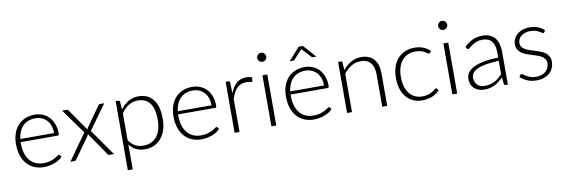

<svg xmlns="http://www.w3.org/2000/svg" viewBox="-60 -1191 5428 1845"><g transform="rotate(-10 2654.0 -269.0)"><path d="M431 -299Q431 -339 419.8 -370.8Q408.5 -402.5 388 -424.5Q367.5 -446.5 339.2 -458.2Q311 -470 277 -470Q238.5 -470 208 -458Q177.5 -446 155.2 -423.5Q133 -401 119.5 -369.5Q106 -338 101.5 -299ZM99 -268.5V-259Q99 -203 112 -160.5Q125 -118 149 -89.2Q173 -60.5 207 -46Q241 -31.5 283 -31.5Q320.5 -31.5 348 -39.8Q375.5 -48 394.2 -58.2Q413 -68.5 424 -76.8Q435 -85 440 -85Q446.5 -85 450 -80L463 -64Q451 -49 431.2 -36Q411.5 -23 387.2 -13.8Q363 -4.5 335.2 1Q307.5 6.5 279.5 6.5Q228.5 6.5 186.5 -11.2Q144.5 -29 114.5 -63Q84.5 -97 68.2 -146.2Q52 -195.5 52 -259Q52 -312.5 67.2 -357.8Q82.5 -403 111.2 -435.8Q140 -468.5 181.8 -487Q223.5 -505.5 276.5 -505.5Q318.5 -505.5 354.5 -491Q390.5 -476.5 417 -448.8Q443.5 -421 458.8 -380.5Q474 -340 474 -287.5Q474 -276.5 471 -272.5Q468 -268.5 461 -268.5Z M963 0H917.5Q910.5 0 906.5 -4.2Q902.5 -8.5 900 -12.5L749 -233Q747 -224 741.5 -215.5L597.5 -12.5Q594 -8 590.2 -4Q586.5 0 580.5 0H537.5L718.5 -254.5L544.5 -497.5H590Q597 -497.5 600.5 -494.5Q604 -491.5 606.5 -487.5L752.5 -277Q753.5 -281 755.8 -285.5Q758 -290 760.5 -294.5L897 -487Q900 -491.5 903.5 -494.5Q907 -497.5 912.5 -497.5H956L782.5 -257.5Z M1115 -108.5Q1129.5 -87 1145.2 -72.2Q1161 -57.5 1178.5 -48.2Q1196 -39 1215.8 -35Q1235.5 -31 1257.5 -31Q1301.5 -31 1334.5 -47Q1367.5 -63 1389.8 -92.2Q1412 -121.5 1423.2 -162.2Q1434.5 -203 1434.5 -252Q1434.5 -363 1393.5 -415.2Q1352.5 -467.5 1276 -467.5Q1226.5 -467.5 1186.5 -442Q1146.5 -416.5 1115 -371ZM1113 -408Q1146 -453 1190.2 -479.5Q1234.5 -506 1289.5 -506Q1381 -506 1432.2 -442.5Q1483.5 -379 1483.5 -252Q1483.5 -197.5 1469.2 -150.2Q1455 -103 1427.2 -68.2Q1399.5 -33.5 1359.2 -13.5Q1319 6.5 1266.5 6.5Q1216 6.5 1179 -12Q1142 -30.5 1115 -66.5V176H1067V-497.5H1093.5Q1106 -497.5 1108 -485Z M1967.5 -299Q1967.5 -339 1956.2 -370.8Q1945 -402.5 1924.5 -424.5Q1904 -446.5 1875.8 -458.2Q1847.5 -470 1813.5 -470Q1775 -470 1744.5 -458Q1714 -446 1691.8 -423.5Q1669.5 -401 1656 -369.5Q1642.5 -338 1638 -299ZM1635.5 -268.5V-259Q1635.5 -203 1648.5 -160.5Q1661.5 -118 1685.5 -89.2Q1709.5 -60.5 1743.5 -46Q1777.5 -31.5 1819.5 -31.5Q1857 -31.5 1884.5 -39.8Q1912 -48 1930.8 -58.2Q1949.5 -68.5 1960.5 -76.8Q1971.5 -85 1976.5 -85Q1983 -85 1986.5 -80L1999.5 -64Q1987.5 -49 1967.8 -36Q1948 -23 1923.8 -13.8Q1899.5 -4.5 1871.8 1Q1844 6.5 1816 6.5Q1765 6.5 1723 -11.2Q1681 -29 1651 -63Q1621 -97 1604.8 -146.2Q1588.5 -195.5 1588.5 -259Q1588.5 -312.5 1603.8 -357.8Q1619 -403 1647.8 -435.8Q1676.5 -468.5 1718.2 -487Q1760 -505.5 1813 -505.5Q1855 -505.5 1891 -491Q1927 -476.5 1953.5 -448.8Q1980 -421 1995.2 -380.5Q2010.5 -340 2010.5 -287.5Q2010.5 -276.5 2007.5 -272.5Q2004.5 -268.5 1997.5 -268.5Z M2185.5 -377.5Q2197 -408 2211.8 -431.8Q2226.5 -455.5 2245.8 -472Q2265 -488.5 2288.8 -497.2Q2312.5 -506 2341.5 -506Q2357 -506 2372 -503.2Q2387 -500.5 2398.5 -493.5L2394.5 -460.5Q2392 -452.5 2385 -452.5Q2379 -452.5 2366.8 -456Q2354.5 -459.5 2334.5 -459.5Q2305.5 -459.5 2283.2 -450.8Q2261 -442 2243.2 -424.5Q2225.5 -407 2212.2 -381.2Q2199 -355.5 2188 -322V0H2140V-497.5H2165.5Q2174 -497.5 2177.5 -494Q2181 -490.5 2182 -482Z M2546.5 -497.5V0H2499V-497.5ZM2567 -669Q2567 -660 2563.2 -652.2Q2559.5 -644.5 2553.5 -638.5Q2547.5 -632.5 2539.5 -629Q2531.5 -625.5 2522.5 -625.5Q2513.5 -625.5 2505.5 -629Q2497.5 -632.5 2491.5 -638.5Q2485.5 -644.5 2482 -652.2Q2478.5 -660 2478.5 -669Q2478.5 -678 2482 -686.2Q2485.5 -694.5 2491.5 -700.5Q2497.5 -706.5 2505.5 -710Q2513.5 -713.5 2522.5 -713.5Q2531.5 -713.5 2539.5 -710Q2547.5 -706.5 2553.5 -700.5Q2559.5 -694.5 2563.2 -686.2Q2567 -678 2567 -669Z M3065 -299Q3065 -339 3053.8 -370.8Q3042.5 -402.5 3022 -424.5Q3001.5 -446.5 2973.2 -458.2Q2945 -470 2911 -470Q2872.5 -470 2842 -458Q2811.5 -446 2789.2 -423.5Q2767 -401 2753.5 -369.5Q2740 -338 2735.5 -299ZM2733 -268.5V-259Q2733 -203 2746 -160.5Q2759 -118 2783 -89.2Q2807 -60.5 2841 -46Q2875 -31.5 2917 -31.5Q2954.5 -31.5 2982 -39.8Q3009.5 -48 3028.2 -58.2Q3047 -68.5 3058 -76.8Q3069 -85 3074 -85Q3080.5 -85 3084 -80L3097 -64Q3085 -49 3065.2 -36Q3045.5 -23 3021.2 -13.8Q2997 -4.5 2969.2 1Q2941.5 6.5 2913.5 6.5Q2862.5 6.5 2820.5 -11.2Q2778.5 -29 2748.5 -63Q2718.5 -97 2702.2 -146.2Q2686 -195.5 2686 -259Q2686 -312.5 2701.2 -357.8Q2716.5 -403 2745.2 -435.8Q2774 -468.5 2815.8 -487Q2857.5 -505.5 2910.5 -505.5Q2952.5 -505.5 2988.5 -491Q3024.5 -476.5 3051 -448.8Q3077.5 -421 3092.8 -380.5Q3108 -340 3108 -287.5Q3108 -276.5 3105 -272.5Q3102 -268.5 3095 -268.5ZM3040.5 -584.5H3008Q3000.5 -584.5 2993.5 -591.5L2916.5 -674.5Q2915 -676 2913.8 -677.5Q2912.5 -679 2911 -681Q2909.5 -679 2908.2 -677.5Q2907 -676 2905.5 -674.5L2828.5 -591.5Q2825.5 -588.5 2821.8 -586.5Q2818 -584.5 2814 -584.5H2780.5L2889 -707.5H2931.5Z M3283 -410.5Q3317.5 -453.5 3362.8 -479.5Q3408 -505.5 3463.5 -505.5Q3504.5 -505.5 3535.8 -492.5Q3567 -479.5 3587.5 -455Q3608 -430.5 3618.5 -396Q3629 -361.5 3629 -318V0H3581V-318Q3581 -388 3549 -427.8Q3517 -467.5 3451.5 -467.5Q3403 -467.5 3360.8 -442.8Q3318.5 -418 3285.5 -374V0H3237.5V-497.5H3264Q3276.5 -497.5 3278.5 -485Z M4122 -431Q4119.5 -428.5 4117.2 -426.8Q4115 -425 4111 -425Q4106 -425 4097.5 -431.8Q4089 -438.5 4074.5 -446.5Q4060 -454.5 4038.2 -461.2Q4016.5 -468 3985.5 -468Q3942.5 -468 3909.2 -452.8Q3876 -437.5 3853 -409Q3830 -380.5 3818.2 -340Q3806.5 -299.5 3806.5 -249Q3806.5 -196.5 3818.8 -156Q3831 -115.5 3853.5 -87.8Q3876 -60 3908 -45.5Q3940 -31 3979 -31Q4015 -31 4039.2 -39.5Q4063.5 -48 4079.2 -58Q4095 -68 4104 -76.5Q4113 -85 4119 -85Q4125 -85 4129 -80L4141.5 -64Q4130 -49 4112.5 -36Q4095 -23 4073 -13.5Q4051 -4 4025.2 1.2Q3999.5 6.5 3971.5 6.5Q3924 6.5 3884.8 -10.8Q3845.5 -28 3817.2 -60.8Q3789 -93.5 3773.2 -141Q3757.5 -188.5 3757.5 -249Q3757.5 -306 3772.5 -353Q3787.5 -400 3816.5 -434Q3845.5 -468 3887.2 -486.8Q3929 -505.5 3983 -505.5Q4031.5 -505.5 4069 -490Q4106.5 -474.5 4134.5 -448Z M4312 -497.5V0H4264.5V-497.5ZM4332.5 -669Q4332.5 -660 4328.8 -652.2Q4325 -644.5 4319 -638.5Q4313 -632.5 4305 -629Q4297 -625.5 4288 -625.5Q4279 -625.5 4271 -629Q4263 -632.5 4257 -638.5Q4251 -644.5 4247.5 -652.2Q4244 -660 4244 -669Q4244 -678 4247.5 -686.2Q4251 -694.5 4257 -700.5Q4263 -706.5 4271 -710Q4279 -713.5 4288 -713.5Q4297 -713.5 4305 -710Q4313 -706.5 4319 -700.5Q4325 -694.5 4328.8 -686.2Q4332.5 -678 4332.5 -669Z M4760 -240.5Q4689 -238 4637.8 -229.2Q4586.5 -220.5 4553.2 -205.5Q4520 -190.5 4504 -169.8Q4488 -149 4488 -122.5Q4488 -97.5 4496.2 -79.2Q4504.5 -61 4518.2 -49.2Q4532 -37.5 4550 -32Q4568 -26.5 4587.5 -26.5Q4616.5 -26.5 4640.8 -32.8Q4665 -39 4685.8 -50.2Q4706.5 -61.5 4724.5 -77Q4742.5 -92.5 4760 -110.5ZM4467.5 -427Q4506.5 -466 4549.5 -486Q4592.5 -506 4647 -506Q4687 -506 4717 -493.2Q4747 -480.5 4766.8 -456.8Q4786.5 -433 4796.5 -399.2Q4806.5 -365.5 4806.5 -324V0H4787.5Q4772.5 0 4769 -14L4762 -78Q4741.5 -58 4721.2 -42Q4701 -26 4679 -15Q4657 -4 4631.5 2Q4606 8 4575.5 8Q4550 8 4526 0.5Q4502 -7 4483.2 -22.5Q4464.5 -38 4453.2 -62.2Q4442 -86.5 4442 -120.5Q4442 -152 4460 -179Q4478 -206 4516.5 -226Q4555 -246 4615.2 -258Q4675.5 -270 4760 -272V-324Q4760 -393 4730.2 -430.2Q4700.5 -467.5 4642 -467.5Q4606 -467.5 4580.8 -457.5Q4555.5 -447.5 4538 -435.5Q4520.5 -423.5 4509.5 -413.5Q4498.5 -403.5 4491 -403.5Q4485.5 -403.5 4482 -406Q4478.5 -408.5 4476 -412.5Z M5239 -436Q5235 -429 5227.5 -429Q5222 -429 5213.5 -435.2Q5205 -441.5 5190.8 -449.2Q5176.5 -457 5155.5 -463.2Q5134.5 -469.5 5104.5 -469.5Q5077.5 -469.5 5055.2 -461.8Q5033 -454 5017.2 -441Q5001.5 -428 4993 -410.8Q4984.5 -393.5 4984.5 -374.5Q4984.5 -351 4996.5 -335.5Q5008.5 -320 5027.8 -309Q5047 -298 5072 -290Q5097 -282 5122.8 -274Q5148.5 -266 5173.5 -256.2Q5198.5 -246.5 5217.8 -232Q5237 -217.5 5249 -196.5Q5261 -175.5 5261 -145.5Q5261 -113 5249.5 -85Q5238 -57 5215.8 -36.5Q5193.5 -16 5161 -4Q5128.5 8 5086.5 8Q5034 8 4996 -8.8Q4958 -25.5 4928 -52.5L4939 -69.5Q4941.5 -73.5 4944.8 -75.5Q4948 -77.5 4953.5 -77.5Q4960 -77.5 4969.2 -69.5Q4978.5 -61.5 4994 -52.2Q5009.5 -43 5032.2 -35Q5055 -27 5088.5 -27Q5120 -27 5144 -35.8Q5168 -44.5 5184 -59.5Q5200 -74.5 5208.2 -94.8Q5216.5 -115 5216.5 -137.5Q5216.5 -162.5 5204.5 -179Q5192.5 -195.5 5173 -207Q5153.5 -218.5 5128.8 -226.5Q5104 -234.5 5078 -242.5Q5052 -250.5 5027.2 -260Q5002.5 -269.5 4983 -284Q4963.5 -298.5 4951.5 -319.2Q4939.5 -340 4939.5 -371Q4939.5 -397.5 4951 -422Q4962.5 -446.5 4983.8 -465Q5005 -483.5 5035.5 -494.5Q5066 -505.5 5104 -505.5Q5149.5 -505.5 5184.8 -492.5Q5220 -479.5 5249 -452.5Z"/></g></svg>

Font: LatoLatin Light
Style: Regular
Weight: 300
Designer: Lukasz Dziedzic with Adam Twardoch and Botio Nikoltchev
Foundry: tyPoland Lukasz Dziedzic
Version: Version 2.015; 2015-08-06; http://www.latofonts.com/